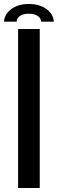

<svg xmlns="http://www.w3.org/2000/svg" viewBox="-45 -946 291 966"><path d="M46 0V-800H155V0ZM-25 -837Q-22 -876 12.5 -901Q47 -926 100 -926Q153 -926 188 -901Q223 -876 226 -837H162Q161 -855 144.5 -866Q128 -877 100 -877Q72 -877 55.5 -866Q39 -855 39 -837Z"/></svg>

Font: Big Shoulders Display
Style: Bold
Weight: 700
Designer: Patric King
Foundry: XO Type Co
Version: Version 1.000; ttfautohint (v1.8.2)